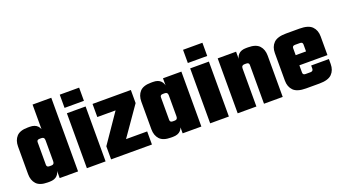

<svg xmlns="http://www.w3.org/2000/svg" viewBox="-55 -1154 2915 1639"><g transform="rotate(-20 1402.0 -334.5)"><path d="M200 -240H30V-375Q30 -431 61 -465Q92 -499 163 -499H181Q228 -499 251.5 -474Q275 -449 275 -407V-317H269V-344Q269 -360 262.5 -367Q256 -374 242 -374H225Q212 -374 206 -368.5Q200 -363 200 -352ZM269 -669H439V0H272V-95H269ZM30 -259H200V-147Q200 -136 206 -130.5Q212 -125 225 -125H242Q256 -125 262.5 -132Q269 -139 269 -155V-182H275V-92Q275 -50 251.5 -25Q228 0 181 0H163Q92 0 61 -34Q30 -68 30 -124Z M689 0H519V-499H689ZM516 -549V-669H692V-549Z M1100 -499V-380H752V-499ZM918 -380H1100L918 -119H739ZM1110 -119V0H739V-119Z M1320 -240H1150V-375Q1150 -431 1181 -465Q1212 -499 1283 -499H1301Q1348 -499 1371.5 -474Q1395 -449 1395 -407V-317H1389V-344Q1389 -360 1382.5 -367Q1376 -374 1362 -374H1345Q1332 -374 1326 -368.5Q1320 -363 1320 -352ZM1559 0H1389V-404H1392V-499H1559ZM1150 -259H1320V-147Q1320 -136 1326 -130.5Q1332 -125 1345 -125H1362Q1376 -125 1382.5 -132Q1389 -139 1389 -155V-182H1395V-92Q1395 -50 1371.5 -25Q1348 0 1301 0H1283Q1212 0 1181 -34Q1150 -68 1150 -124Z M1809 0H1639V-499H1809ZM1636 -549V-669H1812V-549Z M2059 0H1889V-499H2056V-404H2059ZM2298 0H2128V-352Q2128 -363 2122 -368.5Q2116 -374 2103 -374H2086Q2073 -374 2066 -367Q2059 -360 2059 -344V-317H2053V-407Q2053 -449 2076.5 -474Q2100 -499 2147 -499H2165Q2236 -499 2267 -465Q2298 -431 2298 -375Z M2524 -360V-139Q2524 -128 2530 -122.5Q2536 -117 2549 -117H2578V0H2510Q2430 0 2396.5 -34Q2363 -68 2363 -124V-375Q2363 -431 2396.5 -465Q2430 -499 2510 -499H2577V-382H2549Q2536 -382 2530 -376.5Q2524 -371 2524 -360ZM2618 -227V-360Q2618 -371 2612 -376.5Q2606 -382 2593 -382H2572V-499H2632Q2712 -499 2745.5 -465Q2779 -431 2779 -375V-227ZM2618 -141V-169H2779V-124Q2779 -68 2745.5 -34Q2712 0 2632 0H2572V-117H2593Q2606 -117 2612 -123.5Q2618 -130 2618 -141ZM2779 -297V-205H2404V-297Z"/></g></svg>

Font: Teko Variable Light
Style: Regular
Weight: 300
Designer: Manushi Parikh, Jonny Pinhorn
Foundry: Indian Type Foundry
Version: Version 3.000